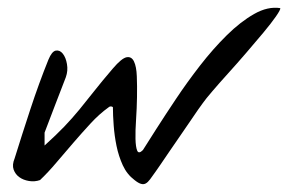

<svg xmlns="http://www.w3.org/2000/svg" viewBox="-20 -474 769 494"><path d="M326.2 -10.7Q306.6 -25.4 295.9 -48.8Q285.2 -72.3 279.8 -98.6Q274.4 -125 272.5 -151.4Q270.5 -177.7 270.5 -198.2Q268.6 -200.2 265.1 -200.2Q261.7 -200.2 259.8 -198.2Q235.4 -180.7 212.9 -156.2Q190.4 -131.8 168.5 -106.4Q146.5 -81.1 125.5 -56.2Q104.5 -31.2 83 -10.7Q69.3 -5.9 54.7 -8.3Q40 -10.7 29.8 -18.1Q19.5 -25.4 15.1 -37.6Q10.7 -49.8 17.6 -66.4Q36.1 -126 58.1 -192.9Q80.1 -259.8 104.5 -320.3Q113.3 -341.8 123.5 -343.8Q133.8 -345.7 141.6 -335.9Q149.4 -326.2 152.3 -309.1Q155.3 -292 149.4 -275.4Q146.5 -267.6 138.7 -247.6Q130.9 -227.5 122.1 -204.6Q113.3 -181.6 105.5 -161.1Q97.7 -140.6 94.7 -132.8V-99.6Q125 -127 145.5 -148.4Q166 -169.9 184.1 -191.9Q202.1 -213.9 221.7 -238.8Q241.2 -263.7 270.5 -297.9Q293 -324.2 305.7 -326.7Q318.4 -329.1 324.7 -315.9Q331.1 -302.7 332 -277.8Q333 -252.9 332.5 -224.1Q332 -195.3 330.1 -166.5Q328.1 -137.7 328.6 -116.7Q329.1 -95.7 333 -86.4Q336.9 -77.1 347.7 -87.9Q359.4 -106.4 381.8 -141.6Q404.3 -176.8 432.6 -219.2Q460.9 -261.7 494.6 -305.2Q528.3 -348.6 563.5 -383.3Q598.6 -418 633.8 -438Q668.9 -458 701.2 -453.1Q702.1 -449.2 689.9 -431.6Q677.7 -414.1 657.7 -390.1Q637.7 -366.2 613.8 -338.4Q589.8 -310.5 566.9 -285.2Q543.9 -259.8 526.4 -239.3Q508.8 -218.8 502 -209Q499 -205.1 489.7 -191.9Q480.5 -178.7 468.3 -160.6Q456.1 -142.6 441.9 -122.1Q427.7 -101.6 415 -83Q402.3 -64.5 393.1 -50.8Q383.8 -37.1 380.9 -33.2Q372.1 -20.5 366.2 -12.7Q360.4 -4.9 355 -2Q349.6 1 342.8 -1Q335.9 -2.9 326.2 -10.7Z"/></svg>

Font: Nothing You Could Do
Style: Regular
Weight: 400
Version: Version 1.005